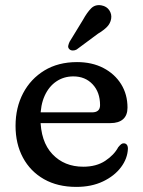

<svg xmlns="http://www.w3.org/2000/svg" viewBox="-20 -725 563 757"><path d="M482.7 -300.8Q482.7 -270.6 465.3 -255.1Q447.9 -239.6 415.1 -239.6H102.7V-282H342.9Q374.5 -282 374.5 -310.4Q374.5 -361.4 345.2 -392.6Q315.9 -423.8 269.3 -423.8Q231.5 -423.8 202.1 -403.9Q172.7 -384 156.1 -347.4Q139.5 -310.8 139.5 -260.4Q139.5 -167 186.5 -117.4Q233.4 -67.7 308.3 -67.7Q359.8 -67.7 394.9 -90.9Q429.9 -114.1 446.1 -144.5Q452.8 -152.7 457.7 -156.5Q462.5 -160.3 468.5 -159.9Q475.7 -159.7 480 -154.4Q484.3 -149 484.3 -138.7Q482.8 -99.9 457 -65.6Q431.2 -31.2 386.1 -9.7Q340.9 11.9 280.8 11.9Q207.2 11.9 153.4 -18.6Q99.6 -49.2 70.4 -103.6Q41.3 -158 41.3 -228.8Q41.3 -300.5 71 -357.3Q100.8 -414.1 155.2 -447.2Q209.7 -480.2 283.7 -480.2Q342.7 -480.2 387.5 -457Q432.3 -433.7 457.5 -393.3Q482.7 -352.8 482.7 -300.8ZM307.2 -646.8Q323 -675.6 339.2 -692Q355.5 -708.3 380.2 -703.8Q400.7 -700 411 -684.4Q421.3 -668.7 418.2 -650.7Q415.1 -632.8 402.2 -619.3Q389.2 -605.9 366.1 -592L282.1 -529.7Q275.3 -525.9 267 -525.9Q258.7 -526 253.6 -531Q247.5 -536.9 249 -544.6Q250.6 -552.3 254.4 -560.4Z"/></svg>

Font: Fraunces SuperSoft Wonky
Style: Regular
Weight: 900
Version: Version 1.000;[b76b70a41]